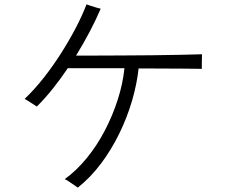

<svg xmlns="http://www.w3.org/2000/svg" viewBox="-20 -811 1040 881"><path d="M337 50Q333 47 320.5 38.5Q308 30 295.5 21.5Q283 13 277 11Q331 -28 378 -85.5Q425 -143 461 -212Q497 -281 520.5 -354.5Q544 -428 551 -498H291Q258 -449 222.5 -404.5Q187 -360 149 -322Q145 -325 133 -332.5Q121 -340 109.5 -347.5Q98 -355 93 -357Q138 -400 180.5 -454Q223 -508 260.5 -567Q298 -626 328 -683.5Q358 -741 377 -791Q382 -789 395.5 -784.5Q409 -780 423 -776Q437 -772 442 -771Q398 -668 329 -556Q363 -556 419.5 -556Q476 -556 543.5 -556.5Q611 -557 679.5 -557.5Q748 -558 807.5 -559.5Q867 -561 907 -562Q907 -557 906.5 -542.5Q906 -528 906 -514Q906 -500 906 -495Q878 -496 832.5 -496Q787 -496 731.5 -496.5Q676 -497 616 -497Q608 -424 585.5 -347.5Q563 -271 527 -197.5Q491 -124 443.5 -60.5Q396 3 337 50Z"/></svg>

Font: Zen Kaku Gothic Antique
Style: Regular
Weight: 400
Designer: Yoshimichi Ohira
Foundry: Positype
Version: Version 1.001